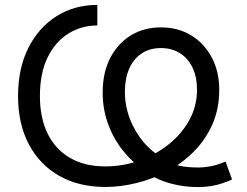

<svg xmlns="http://www.w3.org/2000/svg" viewBox="-20 -758 1014 789"><path d="M793.5 10.7Q751 10.7 709.7 2.7Q668.5 -5.4 633.1 -20.8Q597.7 -36.1 572.8 -57.6Q521.5 -92.8 482.9 -142.1Q444.3 -191.4 423.1 -251.5Q401.9 -311.5 401.9 -377.9Q401.9 -459 432.6 -519Q463.4 -579.1 517.1 -612.3Q570.8 -645.5 641.1 -645.5Q711.4 -645.5 765.4 -612.8Q819.3 -580.1 850.1 -522.2Q880.9 -464.4 880.9 -388.7Q880.9 -310.5 852.8 -247.1Q824.7 -183.6 776.9 -135.5Q729 -87.4 668.5 -54.9Q607.9 -22.5 542 -6.1Q476.1 10.3 412.6 10.3Q303.7 10.3 223.1 -35.6Q142.6 -81.5 98.4 -165.3Q54.2 -249 54.2 -363.3Q54.2 -477.1 96.4 -561Q138.7 -645 212.2 -691.4Q285.6 -737.8 379.9 -737.8V-653.3Q314.5 -653.3 261 -620.1Q207.5 -586.9 175.8 -522.2Q144 -457.5 144 -363.3Q144 -273.4 176 -208.5Q208 -143.6 268.3 -108.9Q328.6 -74.2 412.6 -74.2Q485.8 -74.2 553.2 -98.4Q620.6 -122.6 674.1 -165.5Q727.5 -208.5 758.5 -265.6Q789.6 -322.8 789.6 -388.7Q789.6 -441.9 771 -480.5Q752.4 -519 719 -539.8Q685.5 -560.5 641.1 -560.5Q595.7 -560.5 562.5 -538.6Q529.3 -516.6 511.2 -476.3Q493.2 -436 493.2 -380.4Q493.2 -324.2 513.4 -270.5Q533.7 -216.8 571 -172.9Q608.4 -128.9 659.7 -103Q685.5 -83.5 717.8 -76.7Q750 -69.8 794.9 -69.8Q819.8 -69.8 847.2 -75Q874.5 -80.1 906.7 -94.2L933.6 -20.5Q915.5 -12.2 894 -4.9Q872.6 2.4 847.7 6.6Q822.8 10.7 793.5 10.7Z"/></svg>

Font: Inter 20pt
Style: Regular
Weight: 400
Version: Version 4.001;git-66647c0bb